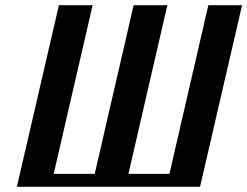

<svg xmlns="http://www.w3.org/2000/svg" viewBox="-20 -720 953 740"><path d="M913 -700H783L633 -50H475L625 -700H495L345 -50H187L337 -700H207L45 0H751Z"/></svg>

Font: Pfennig
Style: BoldItalic
Weight: 700
Italic angle: -13°
Version: Version 20100423